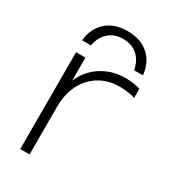

<svg xmlns="http://www.w3.org/2000/svg" viewBox="-192 -872 845 962"><g transform="rotate(30 231.0 -390.5)"><path d="M433 -627H382Q372 -679 339.5 -707.5Q307 -736 257 -736Q208 -736 175 -707.5Q142 -679 132 -627H81Q89 -700 135.5 -740.5Q182 -781 257 -781Q332 -781 378.5 -740.5Q425 -700 433 -627ZM85 -560H139V-427Q157 -469 187 -500Q220 -534 265.5 -553Q311 -572 366 -572Q389 -572 413 -568.5Q437 -565 451 -560V-507Q435 -513 410 -516.5Q385 -520 361 -520Q296 -520 245.5 -489.5Q195 -459 167 -404Q139 -349 139 -277V0H85Z"/></g></svg>

Font: Bounded
Style: Regular
Weight: 200
Designer: Vlad Churkin
Version: Version 1.0